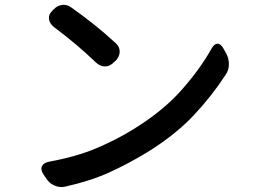

<svg xmlns="http://www.w3.org/2000/svg" viewBox="-20 -747 1040 786"><path d="M199 -708Q215 -725 235.5 -727Q256 -729 274 -715Q327 -677 367 -645Q407 -613 453 -571Q470 -556 470 -536Q470 -516 454 -499L445 -491Q429 -475 410 -475Q391 -475 374 -490Q331 -531 292 -564Q253 -597 200 -637Q183 -651 180.5 -669Q178 -687 194 -703ZM158 -33Q145 -53 152 -67Q159 -81 181 -85Q290 -105 370.5 -138.5Q451 -172 523 -216Q644 -290 720.5 -375.5Q797 -461 846 -548Q857 -568 870.5 -568Q884 -568 895 -548L906 -528Q917 -509 917 -484Q917 -459 903 -440Q848 -355 772.5 -274.5Q697 -194 580 -122Q504 -76 427 -41Q350 -6 247 17Q225 22 203 12.5Q181 3 169 -17Z"/></svg>

Font: Chiron GoRound TC M
Style: Regular
Weight: 500
Designer: Ryoko NISHIZUKA 西塚涼子 (kana, bopomofo & ideographs); Paul D. Hunt (Latin, Greek & Cyrillic); Sandoll Communications 산돌커뮤니
Foundry: Adobe
Version: Version 1.000;hotconv 1.1.1;makeotfexe 2.6.0